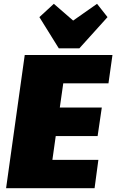

<svg xmlns="http://www.w3.org/2000/svg" viewBox="-20 -989 611 1009"><path d="M206 -149H497L477 0H12L110 -700H571L550 -551H263L329 -667L282 -338L244 -424H515L493 -274H223L285 -360L239 -33ZM545 -899 397 -735H289L187 -899L263 -969L431 -823H282L490 -969Z"/></svg>

Font: Pathway Extreme Condensed Black
Style: Italic
Weight: 900
Width: 3
Italic angle: -8°
Version: Version 1.001;gftools[0.9.26]